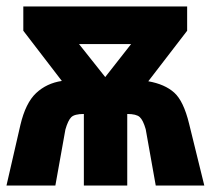

<svg xmlns="http://www.w3.org/2000/svg" viewBox="-27 -573 651 593"><path d="M217 -437H378L298 -335ZM144 0 175 -173Q183 -201 193 -211Q203 -221 232 -221V0H366V-221Q394 -221 404.5 -211.5Q415 -202 423 -174L454 0H604L557 -191Q540 -261 511 -287Q482 -313 431 -322L551 -478V-553H45V-478L164 -323Q117 -316 84.5 -285.5Q52 -255 36 -187L-7 0Z"/></svg>

Font: Noto Sans Mono UI ExtraBold
Style: Regular
Weight: 800
Designer: Monotype Design team
Foundry: Monotype Imaging Inc.
Version: 1.000